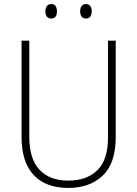

<svg xmlns="http://www.w3.org/2000/svg" viewBox="-20 -914 674 944"><path d="M549 -240Q549 -111 485 -50.5Q421 10 316 10Q205 10 145.5 -53.5Q86 -117 86 -241V-714H124V-243Q124 -132 174.5 -79Q225 -26 317 -26Q406 -26 458.5 -77Q511 -128 511 -237V-714H549ZM203 -858Q203 -873 210 -883.5Q217 -894 231 -894Q247 -894 253.5 -884Q260 -874 260 -858Q260 -842 253.5 -832.5Q247 -823 231 -823Q217 -823 210 -833Q203 -843 203 -858ZM374 -859Q374 -874 381 -884Q388 -894 402 -894Q417 -894 424 -884Q431 -874 431 -859Q431 -843 424.5 -833Q418 -823 402 -823Q388 -823 381 -833Q374 -843 374 -859Z"/></svg>

Font: Noto Sans Arabic SemCond ExtLt
Style: Regular
Weight: 200
Width: 4
Designer: Monotype Design Team, Nadine Chahine, Nizar Qandah and Khaled Hosny
Foundry: Monotype Imaging Inc.
Version: Version 2.012; ttfautohint (v1.8.4.7-5d5b)